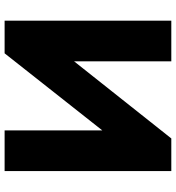

<svg xmlns="http://www.w3.org/2000/svg" viewBox="14 -758 745 812"><g transform="rotate(90 386.0 -352.5)"><path d="M68 0V-705H240V-270H221L566 -705H704V0H532V-436H550L206 0Z"/></g></svg>

Font: Nunito Sans 11pt Black
Style: Regular
Weight: 900
Version: Version 3.101;gftools[0.9.27]